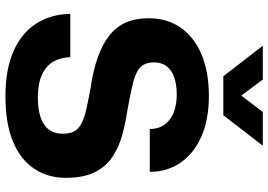

<svg xmlns="http://www.w3.org/2000/svg" viewBox="-160 -816 985 705"><g transform="rotate(90 332.5 -463.5)"><path d="M333 9Q234 9 167 -21Q100 -51 66 -105Q32 -159 31 -229H190Q191 -193 206.5 -166.5Q222 -140 254.5 -125Q287 -110 339 -110Q379 -110 409 -119.5Q439 -129 455 -149.5Q471 -170 471 -202Q471 -226 463 -242Q455 -258 435.5 -269Q416 -280 383 -287.5Q350 -295 301 -304Q238 -313 190.5 -330Q143 -347 111 -372Q79 -397 63 -432.5Q47 -468 47 -516Q47 -585 81.5 -634.5Q116 -684 180 -711Q244 -738 332 -738Q418 -738 480 -711Q542 -684 576.5 -635Q611 -586 611 -521H454Q453 -556 435.5 -578Q418 -600 390 -610Q362 -620 327 -620Q290 -620 263.5 -610.5Q237 -601 223 -582.5Q209 -564 209 -536Q209 -507 224 -489.5Q239 -472 277.5 -461.5Q316 -451 384 -439Q431 -432 475 -420Q519 -408 555 -384.5Q591 -361 612 -319.5Q633 -278 633 -212Q633 -147 599.5 -96.5Q566 -46 499.5 -18.5Q433 9 333 9ZM260 -791 148 -936H272L331 -857L391 -936H515L403 -791Z"/></g></svg>

Font: Mona Sans ExtraLight
Style: Bold
Weight: 700
Version: Version 2.000